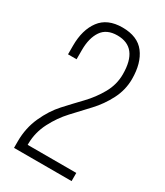

<svg xmlns="http://www.w3.org/2000/svg" viewBox="-179 -780 734 855"><g transform="rotate(30 188.5 -353.0)"><path d="M191 -706Q269 -706 305.5 -658Q342 -610 342 -528Q342 -472 316 -421.5Q290 -371 252.5 -331Q215 -291 177.5 -250.5Q140 -210 113.5 -158.5Q87 -107 86 -50V-42H336V0H40V-34Q40 -102 66.5 -160.5Q93 -219 130.5 -260Q168 -301 205.5 -340Q243 -379 269.5 -426Q296 -473 296 -526Q296 -664 189 -664Q134 -664 109 -627Q84 -590 84 -529V-481H40V-526Q40 -607 77 -656.5Q114 -706 191 -706Z"/></g></svg>

Font: TypoPRO Bebas Neue
Style: Regular
Weight: 400
Designer: Ryoichi Tsunekawa
Foundry: Ryoichi Tsunekawa
Version: Version 001.003